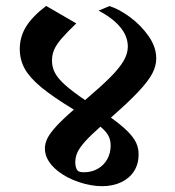

<svg xmlns="http://www.w3.org/2000/svg" viewBox="-20 -619 602 660"><path d="M456.5 -88.4Q456.5 -55.2 440.7 -30.5Q424.8 -5.9 396.2 7.6Q367.7 21 331.1 21Q292.5 21 250.7 6.8Q209 -7.3 178.7 -31.2Q134.3 -66.9 134.3 -108.4Q134.3 -125.5 142.8 -143.1Q151.4 -160.6 172.9 -184.3Q194.3 -208 233.9 -242.2Q161.6 -286.1 122.1 -318.8Q82.5 -351.6 65.4 -382.1Q48.3 -412.6 47.9 -449.7Q47.9 -492.7 69.8 -527.8Q91.8 -563 138.7 -598.6L242.2 -538.6Q208.5 -506.3 190.7 -485.4Q172.9 -464.4 165.8 -447.3Q158.7 -430.2 158.7 -410.6Q158.7 -388.2 168.9 -368.7Q179.2 -349.1 203.6 -327.1Q228 -305.2 272.5 -274.9Q328.6 -322.8 359.9 -354.2Q391.1 -385.7 405.3 -410.4Q419.4 -435.1 419.4 -459Q419.4 -493.7 394 -524.9Q368.7 -556.2 318.8 -582.5L356.4 -598.1Q389.2 -587.9 427 -560.1Q464.8 -532.2 491 -494.6Q517.1 -457 517.1 -418Q517.1 -392.6 503.7 -366.7Q490.2 -340.8 457 -305.2Q423.8 -269.5 361.3 -214.8Q398.4 -188 419.2 -167Q439.9 -146 448.2 -127.7Q456.5 -109.4 456.5 -88.4ZM360.4 -119.1Q360.4 -137.2 352.8 -152.1Q345.2 -167 325.2 -183.6Q291 -153.3 272.5 -132.6Q253.9 -111.8 246.3 -95.5Q238.8 -79.1 238.8 -61.5Q238.8 -50.8 241.2 -43Q243.7 -35.2 248 -31.7Q252.9 -26.9 269.5 -26.9Q294.9 -26.9 315.7 -38.6Q336.4 -50.3 348.4 -71.3Q360.4 -92.3 360.4 -119.1Z"/></svg>

Font: Vesper Libre
Style: Bold
Weight: 700
Designer: Robert Keller & Kimya Gandhi
Foundry: Mota Italic
Version: Version 1.058